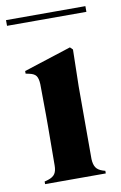

<svg xmlns="http://www.w3.org/2000/svg" viewBox="-92 -684 459 729"><g transform="rotate(-10 137.0 -319.5)"><path d="M22 -10 36 -14Q55 -20 62.5 -31.5Q70 -43 70 -64L71 -210V-258L70 -377Q69 -399 62 -409Q55 -419 36 -423L22 -426V-436L205 -495L215 -485L212 -343V-210V-63Q213 -42 220.5 -30.5Q228 -19 246 -13L256 -10V0H22ZM-16 -639H290V-617H-16Z"/></g></svg>

Font: DeepMind Serif Display
Style: Regular
Weight: 800
Designer: Frank Grießhammer / Modifications: Colophon Foundry
Foundry: Colophon Foundry
Version: Version 5.002